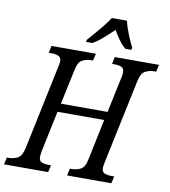

<svg xmlns="http://www.w3.org/2000/svg" viewBox="-116 -1014 970 1098"><g transform="rotate(10 369.0 -465.5)"><path d="M-18 0 -9 -41H1Q30 -41 54 -53.5Q78 -66 88 -114L190 -600Q196 -626 196 -635Q196 -659 178.5 -666Q161 -673 135 -673H123L132 -714H390L380 -673H369Q341 -673 317.5 -660.5Q294 -648 285 -600L242 -398H513L557 -605Q561 -622 561 -635Q561 -660 544.5 -666.5Q528 -673 502 -673H491L499 -714H756L747 -673H736Q708 -673 684 -660.5Q660 -648 650 -600L547 -111Q546 -104 544 -94.5Q542 -85 542 -79Q542 -54 559 -47.5Q576 -41 603 -41H615L605 0H348L357 -41H369Q397 -41 420.5 -53.5Q444 -66 453 -114L502 -349H231L181 -111Q180 -104 178.5 -94.5Q177 -85 177 -79Q177 -55 193.5 -48Q210 -41 237 -41H248L238 0ZM325 -784Q342 -803 364.5 -829Q387 -855 408.5 -882Q430 -909 444 -931H532Q539 -897 556 -855Q573 -813 588 -784L585 -771H551Q530 -788 510.5 -815Q491 -842 477 -868Q449 -841 419.5 -815Q390 -789 359 -771H322Z"/></g></svg>

Font: Noto Serif Condensed
Style: Italic
Weight: 400
Width: 3
Italic angle: -12°
Designer: Monotype Design Team
Foundry: Monotype Imaging Inc.
Version: Version 2.014; ttfautohint (v1.8.4.7-5d5b)